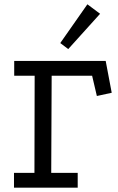

<svg xmlns="http://www.w3.org/2000/svg" viewBox="-20 -872 548 892"><path d="M46 -589H471L499 -441L430 -426L408 -520H220L218 -69H341V0H45V-69H140L141 -520H46ZM386 -852 445 -808 297 -644 260 -672Z"/></svg>

Font: Podkova VF Beta
Style: Regular
Weight: 400
Designer: Ilya Yudin
Foundry: Cyreal (www.cyreal.org)
Version: Version 2.100